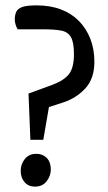

<svg xmlns="http://www.w3.org/2000/svg" viewBox="-20 -683 401 714"><path d="M93 -163 86 -335 176 -368Q218 -384 236.5 -407.5Q255 -431 255 -482Q255 -526 243.5 -545.5Q232 -565 206.5 -569.5Q181 -574 139 -574H46Q41 -581 38 -591.5Q35 -602 35 -611Q35 -627 40.5 -639Q46 -651 63 -657Q80 -663 116 -663Q167 -663 206.5 -648Q246 -633 273.5 -605Q301 -577 316 -538.5Q331 -500 331 -453Q331 -391 297.5 -354.5Q264 -318 215 -302L162 -285L141 -163ZM110 11Q86 11 71.5 -5.5Q57 -22 57 -48Q57 -73 72.5 -92Q88 -111 115 -111Q139 -111 154 -95.5Q169 -80 169 -53Q169 -29 153.5 -9Q138 11 110 11Z"/></svg>

Font: Faustina Light
Style: Regular
Weight: 400
Version: Version 1.200